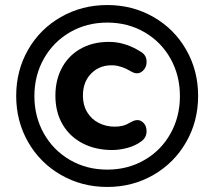

<svg xmlns="http://www.w3.org/2000/svg" viewBox="-20 -722 855 766"><path d="M44.6 -339.5Q44.6 -440.7 92.2 -523.7Q139.8 -606.7 223.3 -654.3Q306.8 -701.9 408 -701.9Q509 -701.9 592.1 -654.3Q675.2 -606.7 722.8 -523.6Q770.4 -440.5 770.4 -339.5Q770.4 -238.3 722.8 -155.2Q675.2 -72.1 592.1 -24.1Q509 23.9 408 23.9Q306.8 23.9 223.3 -24.1Q139.8 -72.1 92.2 -155.2Q44.6 -238.3 44.6 -339.5ZM697.8 -338.7Q697.8 -420.9 660.4 -487.9Q623 -554.9 556.6 -593.4Q490.2 -631.9 408 -631.9Q325.6 -631.9 259.2 -593.4Q192.8 -554.9 155 -487.9Q117.2 -420.9 117.2 -338.7Q117.2 -256.5 155 -189.4Q192.8 -122.3 259.2 -83.8Q325.6 -45.3 408 -45.3Q490.2 -45.3 556.6 -83.8Q623 -122.3 660.4 -189.4Q697.8 -256.5 697.8 -338.7ZM201 -340.1Q201 -406.1 229.5 -455.9Q258 -505.7 309.4 -531.7Q360.8 -557.7 427.6 -554.5Q456.2 -552.9 484.8 -543.1Q513.3 -533.4 539.9 -516.6Q564.2 -503.2 564.8 -477.4Q565.5 -451.5 546.7 -436.8Q527.9 -422.2 503 -437Q466.7 -458.9 433.7 -461.3Q380.8 -464.4 345.8 -430.7Q310.8 -397 310.8 -340.1Q310.8 -302.7 327.8 -274.5Q344.9 -246.2 374 -231.5Q403.1 -216.7 437.7 -216.7Q456.3 -216.7 471 -220.7Q485.8 -224.7 504.6 -236Q529.7 -249.6 547.4 -236.3Q565.1 -222.9 564.7 -197.4Q564.3 -172 542.6 -157.4Q520 -140.4 488.4 -132Q456.8 -123.5 427.6 -123.5Q360.8 -123.5 309.4 -150.3Q258 -177.1 229.5 -226Q201 -274.9 201 -340.1Z"/></svg>

Font: SN Pro Thin
Style: Regular
Weight: 200
Designer: Tobias Whetton
Foundry: Supernotes
Version: Version 1.003;Glyphs 3.3 (3324)